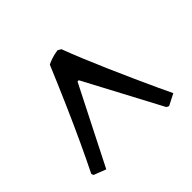

<svg xmlns="http://www.w3.org/2000/svg" viewBox="-106 -782 652 652"><g transform="rotate(-45 219.5 -456.5)"><path d="M68 -255 24 -272 21 -280Q42 -322 69.5 -381Q97 -440 126.5 -507.5Q156 -575 184 -642Q191 -646 206 -651Q221 -656 237 -658L249 -651Q260 -621 277 -580Q294 -539 313.5 -494Q333 -449 352.5 -406Q372 -363 387.5 -329Q403 -295 412 -277L371 -256L362 -260L216 -535H210Z"/></g></svg>

Font: Labrada SemiBold
Style: Regular
Weight: 600
Designer: Mercedes Jáuregui
Foundry: Omnibus-Type Team
Version: Version 1.000; ttfautohint (v1.8.4.7-5d5b)